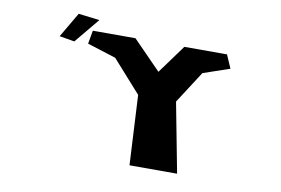

<svg xmlns="http://www.w3.org/2000/svg" viewBox="-70 -760 1287 878"><g transform="rotate(10 573.5 -321.0)"><path d="M161 -526 231 -514 327 -630 229 -642ZM929 -577H900H731L634 -444L504 -577H335H306L295 -515L428 -473L561 -324L578 0H799L737 -324L833 -473L956 -515Z"/></g></svg>

Font: Hussar Milosc
Style: Bold
Weight: 700
Foundry: Cannot Into Space Fonts
Version: Version 1.02